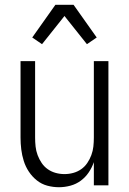

<svg xmlns="http://www.w3.org/2000/svg" viewBox="-20 -776 540 804"><path d="M227 8Q202 8 178 1.5Q154 -5 134.5 -20.5Q115 -36 101 -57Q87 -78 79.5 -102Q72 -126 69 -150.5Q66 -175 66 -200V-520H127V-200Q127 -181 129 -162.5Q131 -144 137.5 -126.5Q144 -109 154.5 -93.5Q165 -78 180 -67.5Q195 -57 213 -52Q231 -47 250 -47Q269 -47 287 -52Q305 -57 320 -67.5Q335 -78 345.5 -93.5Q356 -109 362.5 -126.5Q369 -144 371 -162.5Q373 -181 373 -200V-520H434V0H373V-97Q365 -74 351.5 -54Q338 -34 318.5 -19.5Q299 -5 275 1.5Q251 8 227 8ZM156 -591 115 -619 212 -756H288L385 -619L344 -591L250 -709Z"/></svg>

Font: Iosevka Term Curly Light
Style: Regular
Weight: 300
Designer: Belleve Invis
Foundry: Belleve Invis
Version: Version 32.3.0